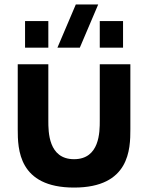

<svg xmlns="http://www.w3.org/2000/svg" viewBox="-20 -830 668 866"><path d="M60 -247C60 -158 63 16 314 16C565 16 568 -158 568 -247V-540H430V-285C430 -236 430 -112 314 -112C198 -112 198 -236 198 -285V-540H60ZM93 -615H198V-735H93ZM239 -615H340L423 -810H322ZM430 -615H535V-735H430Z"/></svg>

Font: Eudonet ExtraBold
Style: Regular
Weight: 800
Designer: Mikhail Sharanda
Foundry: Mikhail Sharanda
Version: Version 4.503;Glyphs 3.1.2 (3151)